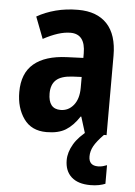

<svg xmlns="http://www.w3.org/2000/svg" viewBox="-55 -599 614 874"><g transform="rotate(5 252.0 -162.0)"><path d="M267 -557Q353 -557 399 -508Q445 -459 445 -363V0H346L323 -74H320Q292 -31 258.5 -10.5Q225 10 171 10Q102 10 67 -39.5Q32 -89 32 -161Q32 -247 83.5 -290.5Q135 -334 234 -338L309 -341V-362Q309 -450 241 -450Q214 -450 183 -440Q152 -430 117 -411L79 -510Q117 -532 164.5 -544.5Q212 -557 267 -557ZM266 -252Q215 -249 192.5 -228Q170 -207 170 -167Q170 -96 226 -96Q262 -96 285.5 -125Q309 -154 309 -205V-254ZM376 103Q376 145 418 145Q431 145 441 142Q451 139 459 136V221Q447 226 430 229.5Q413 233 391 233Q334 233 304 205.5Q274 178 274 129Q274 93 296 55.5Q318 18 366 -17L433 0Q401 33 388.5 56Q376 79 376 103Z"/></g></svg>

Font: Noto Sans Khmer UI Condensed
Style: Bold
Weight: 700
Width: 3
Designer: Danh Hong and the Monotype Design Team
Foundry: Monotype Imaging Inc.
Version: Version 2.002; ttfautohint (v1.8.4.7-5d5b)